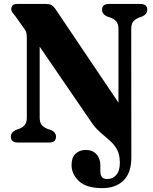

<svg xmlns="http://www.w3.org/2000/svg" viewBox="-20 -720 773 970"><path d="M438 -108 180.5 -484V-126.5Q180.5 -101.5 190.5 -89Q200.5 -76.5 220 -69L238.5 -63Q263 -51 263 -29.5Q263 0 228.5 0H69.5Q35 0 35 -29.5Q35 -51 59.5 -63L76 -69Q95 -76 105.2 -88.8Q115.5 -101.5 115.5 -127V-529.5Q115.5 -550 111 -560.5Q106.5 -571 96.5 -583.5L57.5 -638.5Q48.5 -649 42.8 -656.5Q37 -664 37 -674.5Q37 -700 67.5 -700H210Q225 -700 235.5 -696.5Q246 -693 259 -676L578.5 -201.5V-573Q578.5 -598.5 568 -611.2Q557.5 -624 538.5 -631L520.5 -637Q495.5 -649 495.5 -670.5Q495.5 -700 530.5 -700H689Q724 -700 724 -670.5Q724 -649 699 -637L682.5 -631Q663 -623.5 653 -611Q643 -598.5 643 -573L643.5 74.5Q644 153 604 191.8Q564 230.5 497 230.5Q416.5 230.5 379 195.2Q341.5 160 341.5 113Q341.5 76 361.5 56.8Q381.5 37.5 414 37.5Q447.5 37.5 467.2 59Q487 80.5 487 115.5V145.5Q487 185 521.5 184.5Q549.5 184.5 567.5 163.8Q585.5 143 585.5 102.5Q585.5 61 571 35Q556.5 9 533.5 -10.8Q510.5 -30.5 485 -52.8Q459.5 -75 438 -108Z"/></svg>

Font: Fraunces 72pt S050
Style: Bold
Weight: 700
Version: Version 1.000; ttfautohint (v1.8.3)